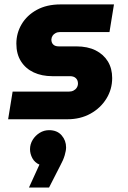

<svg xmlns="http://www.w3.org/2000/svg" viewBox="-20 -533 570 857"><path d="M16.3 -0.7 36.3 -124H286Q299 -124 308.2 -128.7Q317.3 -133.3 322.7 -141.8Q328 -150.3 328 -160.3Q328 -175 318.7 -184Q309.3 -193 292.3 -193H213Q166.7 -193 130.5 -209.8Q94.3 -226.7 73.7 -259.2Q53 -291.7 53 -338.3Q53 -385 76.5 -424.8Q100 -464.7 144.3 -489Q188.7 -513.3 250 -513.3H488.7L468.7 -390H249Q237 -390 228.2 -385.3Q219.3 -380.7 214.7 -373.5Q210 -366.3 209.3 -356.7Q209.3 -342.3 217.7 -334.2Q226 -326 242 -326H320.3Q371 -326 406.7 -308.2Q442.3 -290.3 461.5 -258.8Q480.7 -227.3 480.7 -184.7Q480.7 -134.3 454.8 -92.5Q429 -50.7 384 -25.7Q339 -0.7 281 -0.7ZM109.3 304 156 201.7Q135 192.7 124.5 173.2Q114 153.7 114 133Q114 110.7 125.8 91.3Q137.7 72 157 60Q176.3 48 199 48Q235 48 255 71Q275 94 275 125Q275 139 268.7 160.5Q262.3 182 249.7 204.7L199 304Z"/></svg>

Font: MuseoModerno Thin
Style: Italic
Weight: 100
Italic angle: -9°
Designer: Pablo Cosgaya, Héctor Gatti, Marcela Romero, and the Authors of The MuseoModerno Project.
Foundry: Omnibus-Type Team
Version: Version 1.003